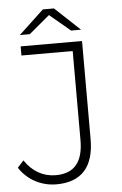

<svg xmlns="http://www.w3.org/2000/svg" viewBox="-60 -916 610 963"><g transform="rotate(-5 245.0 -435.0)"><path d="M325 -757C325 -757 221 -844 221 -844C221 -844 117 -757 117 -757C117 -757 67 -757 67 -757C67 -757 193 -875 193 -875C193 -875 249 -875 249 -875C249 -875 375 -757 375 -757C375 -757 325 -757 325 -757ZM324 -654C324 -654 66 -654 66 -654C66 -654 66 -700 66 -700C66 -700 375 -700 375 -700C375 -700 375 -206 375 -206C375 -65 310 5 185 5C109 5 39 -32 -1 -95C-1 -95 30 -129 30 -129C68 -72 122 -41 185 -41C278 -41 324 -94 324 -206C324 -206 324 -654 324 -654Z"/></g></svg>

Font: TamingNoise
Style: Regular
Weight: 500
Designer: Julieta Ulanovsky
Foundry: Julieta Ulanovsky
Version: ""